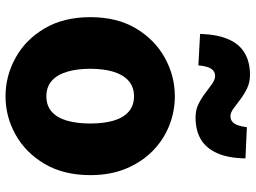

<svg xmlns="http://www.w3.org/2000/svg" viewBox="-132 -756 902 677"><g transform="rotate(90 318.5 -417.0)"><path d="M319 14Q247 14 183 -21.5Q119 -57 79.5 -124Q40 -191 40 -285Q40 -379 79.5 -445.5Q119 -512 183 -547.5Q247 -583 319 -583Q373 -583 423 -563Q473 -543 512 -504.5Q551 -466 574 -411Q597 -356 597 -285Q597 -191 557.5 -124Q518 -57 454.5 -21.5Q391 14 319 14ZM319 -130Q352 -130 373.5 -149Q395 -168 405 -203Q415 -238 415 -285Q415 -332 405 -366.5Q395 -401 373.5 -420Q352 -439 319 -439Q286 -439 264.5 -420Q243 -401 232.5 -366.5Q222 -332 222 -285Q222 -238 232.5 -203Q243 -168 264.5 -149Q286 -130 319 -130ZM394 -656Q367 -656 346 -666.5Q325 -677 307.5 -690.5Q290 -704 275 -714.5Q260 -725 247 -725Q232 -725 222.5 -712Q213 -699 210 -666L99 -672Q101 -733 118 -772Q135 -811 167 -829.5Q199 -848 243 -848Q270 -848 291.5 -837.5Q313 -827 330.5 -813.5Q348 -800 362.5 -789.5Q377 -779 390 -779Q405 -779 414.5 -792Q424 -805 428 -837L538 -832Q537 -771 519.5 -732Q502 -693 470.5 -674.5Q439 -656 394 -656Z"/></g></svg>

Font: Noto Sans TC Thin Black
Style: Regular
Weight: 900
Version: Version 2.004-H2;hotconv 1.0.118;makeotfexe 2.5.65603